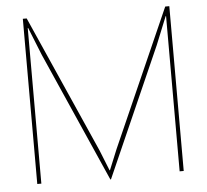

<svg xmlns="http://www.w3.org/2000/svg" viewBox="-56 -869 1010 939"><g transform="rotate(-5 449.5 -400.0)"><path d="M809 0H789V-762H787L731 -624L451 10H448L167 -626L112 -763H110V1H90V-810H109L408 -135L448 -35H450L491 -135L789 -809H809Z"/></g></svg>

Font: TypoPRO Sinkin Sans
Style: 100 Thin
Weight: 100
Designer: Keith Bates
Foundry: K-Type
Version: Sinkin Sans (version 1.0)  by Keith Bates   •   © 2014   www